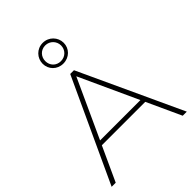

<svg xmlns="http://www.w3.org/2000/svg" viewBox="-268 -1099 1232 1232"><g transform="rotate(-45 348.0 -483.0)"><path d="M7 0H44L151 -233H545L652 0H689L365 -700H331ZM347 -778C403 -778 443 -820 443 -871C443 -922 402 -966 347 -966C292 -966 252 -922 252 -871C252 -820 292 -778 347 -778ZM347 -800C305 -800 276 -831 276 -871C276 -911 306 -943 347 -943C388 -943 419 -910 419 -871C419 -832 389 -800 347 -800ZM165 -263 348 -662 531 -263Z"/></g></svg>

Font: Chess Sans ExtraLight
Style: Regular
Weight: 275
Designer: Wolf Bōese
Foundry: Wolf Bōese
Version: Version 7.223;Glyphs 3.3 (3306)